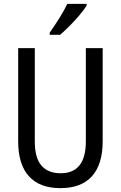

<svg xmlns="http://www.w3.org/2000/svg" viewBox="-20 -963 625 993"><path d="M511 -232Q511 -114 456 -52Q401 10 292 10Q185 10 129.5 -51.5Q74 -113 74 -232V-714H160V-231Q160 -147 194 -107Q228 -67 294 -67Q424 -67 424 -232V-714H511ZM428 -934Q415 -913 391 -884.5Q367 -856 339.5 -828.5Q312 -801 291 -783H237V-794Q263 -831 287.5 -870Q312 -909 328 -943H428Z"/></svg>

Font: Noto Sans Lao Condensed
Style: Regular
Weight: 400
Width: 3
Designer: Monotype Design Team
Foundry: Monotype Imaging Inc.
Version: Version 2.003; ttfautohint (v1.8.4.7-5d5b)